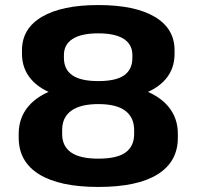

<svg xmlns="http://www.w3.org/2000/svg" viewBox="-20 -730 778 760"><path d="M369 10Q216 10 135 -40Q54 -90 54 -185V-200Q54 -263 91.5 -308Q129 -353 200 -377Q271 -401 369 -401Q468 -401 538.5 -377Q609 -353 646.5 -308Q684 -263 684 -200V-185Q684 -90 604 -40Q524 10 369 10ZM369 -102Q443 -102 477 -126.5Q511 -151 511 -200V-215Q511 -265 476 -291.5Q441 -318 369 -318Q299 -318 262.5 -292Q226 -266 226 -215V-200Q226 -151 261.5 -126.5Q297 -102 369 -102ZM369 -332Q274 -332 206 -353.5Q138 -375 102.5 -417Q67 -459 67 -517V-531Q67 -617 146 -663.5Q225 -710 369 -710Q514 -710 592.5 -663.5Q671 -617 671 -531V-517Q671 -458 635.5 -416.5Q600 -375 532.5 -353.5Q465 -332 369 -332ZM369 -409Q439 -409 471.5 -432Q504 -455 504 -501V-512Q504 -554 470 -576Q436 -598 369 -598Q302 -598 267.5 -576Q233 -554 233 -512V-501Q233 -455 266.5 -432Q300 -409 369 -409Z"/></svg>

Font: Pathway Extreme 8pt Thin 12pt
Style: Bold
Weight: 700
Version: Version 1.001;gftools[0.9.26]